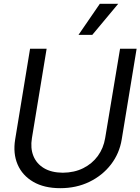

<svg xmlns="http://www.w3.org/2000/svg" viewBox="-20 -986 745 1019"><path d="M617.2 -727.5H705.1L626 -246.1Q613.8 -171.4 568.8 -113Q523.9 -54.7 454.6 -21Q385.3 12.7 299.8 12.7Q214.4 12.7 156.5 -21Q98.6 -54.7 73.5 -113Q48.3 -171.4 60.5 -246.1L139.6 -727.5H227.5L149.4 -252.9Q140.6 -199.7 157.2 -158.4Q173.8 -117.2 213.4 -93.5Q252.9 -69.8 313.5 -69.3Q374.5 -69.8 421.9 -93.5Q469.2 -117.2 499.3 -158.4Q529.3 -199.7 538.1 -252.9ZM396.5 -800.8 509.8 -965.8H607.4L469.7 -800.8Z"/></svg>

Font: Inter Tight
Style: Italic
Weight: 400
Italic angle: -9.39999°
Designer: Rasmus Andersson
Foundry: rsms
Version: Version 3.002